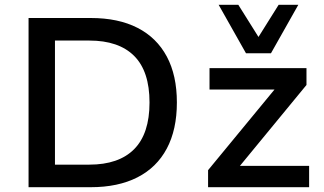

<svg xmlns="http://www.w3.org/2000/svg" viewBox="-20 -780 1352 800"><path d="M99 0V-705H358Q473 -705 553 -664Q633 -623 675 -544.5Q717 -466 717 -353Q717 -240 675 -161Q633 -82 552.5 -41Q472 0 358 0ZM209 -94H352Q475 -94 539 -158.5Q603 -223 603 -353Q603 -483 539 -547Q475 -611 352 -611H209ZM847 0V-71L1151 -440L1155 -407H853V-496H1257V-426L951 -54L947 -89H1268V0ZM1005 -558 891 -760H973L1057 -626L1141 -760H1223L1109 -558Z"/></svg>

Font: Nunito Sans 8pt SemiBold
Style: Regular
Weight: 600
Version: Version 3.101;gftools[0.9.27]